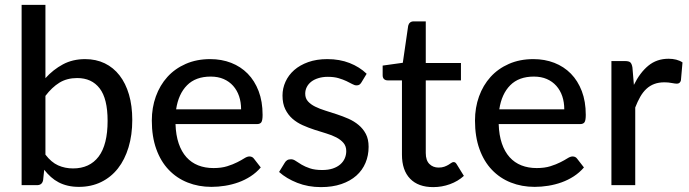

<svg xmlns="http://www.w3.org/2000/svg" viewBox="-20 -758 2821 786"><path d="M166 -125Q190 -93.5 218 -81Q246 -68.5 279 -68.5Q347 -68.5 383.8 -117Q420.5 -165.5 420.5 -263.5Q420.5 -354 388 -396.2Q355.5 -438.5 296 -438.5Q254 -438.5 223.2 -419.5Q192.5 -400.5 166 -365.5ZM166 -438Q197.5 -473 237.5 -494.5Q277.5 -516 328.5 -516Q373 -516 408.8 -498.8Q444.5 -481.5 469.5 -449.2Q494.5 -417 508 -371Q521.5 -325 521.5 -267Q521.5 -205.5 506.2 -155Q491 -104.5 462.8 -68.5Q434.5 -32.5 394 -12.8Q353.5 7 303 7Q278.5 7 258 2.2Q237.5 -2.5 220.2 -11.5Q203 -20.5 188.5 -33.5Q174 -46.5 161 -63L156.5 -20.5Q152.5 0 131.5 0H68.5V-738H166Z M967 -310.5Q967 -339.5 958.8 -364Q950.5 -388.5 934.5 -406.5Q918.5 -424.5 895.5 -434.5Q872.5 -444.5 842.5 -444.5Q781 -444.5 745.8 -409Q710.5 -373.5 701 -310.5ZM1047.5 -72.5Q1029.5 -51.5 1006 -36.2Q982.5 -21 956 -11.5Q929.5 -2 901.2 2.5Q873 7 845.5 7Q793 7 748.2 -10.8Q703.5 -28.5 670.8 -62.8Q638 -97 619.8 -147.8Q601.5 -198.5 601.5 -264.5Q601.5 -317.5 618 -363.2Q634.5 -409 665.2 -443Q696 -477 740.5 -496.5Q785 -516 840.5 -516Q887 -516 926.2 -500.8Q965.5 -485.5 994 -456.5Q1022.5 -427.5 1038.8 -385Q1055 -342.5 1055 -288Q1055 -265.5 1050 -257.8Q1045 -250 1031.5 -250H698.5Q700 -204.5 711.5 -170.8Q723 -137 743.2 -114.5Q763.5 -92 791.5 -81Q819.5 -70 854 -70Q886.5 -70 910.2 -77.5Q934 -85 951.2 -93.8Q968.5 -102.5 980.2 -110Q992 -117.5 1001 -117.5Q1013 -117.5 1019.5 -108.5Z M1459.5 -420.5Q1455.5 -414 1451 -411.2Q1446.5 -408.5 1439.5 -408.5Q1431.5 -408.5 1421.8 -414Q1412 -419.5 1398.2 -426Q1384.5 -432.5 1366 -438Q1347.5 -443.5 1322 -443.5Q1301 -443.5 1283.8 -438.2Q1266.5 -433 1254.5 -423.8Q1242.5 -414.5 1236 -401.8Q1229.5 -389 1229.5 -374.5Q1229.5 -355.5 1240.8 -343Q1252 -330.5 1270.2 -321.5Q1288.5 -312.5 1311.8 -305.2Q1335 -298 1359.2 -290Q1383.5 -282 1406.8 -271.8Q1430 -261.5 1448.2 -246.2Q1466.5 -231 1477.8 -209.5Q1489 -188 1489 -157Q1489 -121.5 1476.2 -91.2Q1463.5 -61 1438.8 -39Q1414 -17 1377.5 -4.5Q1341 8 1294 8Q1241.5 8 1197 -9.5Q1152.5 -27 1122.5 -54L1145.5 -91.5Q1149.5 -98.5 1155.5 -102.2Q1161.5 -106 1171.5 -106Q1181 -106 1191 -99Q1201 -92 1215 -83.8Q1229 -75.5 1249 -68.8Q1269 -62 1299 -62Q1324 -62 1342.5 -68.2Q1361 -74.5 1373.2 -85.2Q1385.5 -96 1391.5 -110Q1397.5 -124 1397.5 -139.5Q1397.5 -159.5 1386.2 -172.8Q1375 -186 1356.8 -195.5Q1338.5 -205 1315 -212Q1291.5 -219 1267 -227Q1242.5 -235 1219 -245.5Q1195.5 -256 1177.2 -272Q1159 -288 1147.8 -311Q1136.5 -334 1136.5 -367Q1136.5 -396.5 1148.8 -423.5Q1161 -450.5 1184.2 -471Q1207.5 -491.5 1241.8 -503.8Q1276 -516 1320 -516Q1370.5 -516 1411.2 -500Q1452 -484 1481 -456Z M1753.5 8Q1692 8 1658.8 -26.5Q1625.5 -61 1625.5 -125V-429H1566.5Q1558 -429 1552.2 -434.2Q1546.5 -439.5 1546.5 -450V-489.5L1629 -501L1651 -652.5Q1653 -661 1658.8 -665.8Q1664.5 -670.5 1673.5 -670.5H1723V-500H1867V-429H1723V-131.5Q1723 -101.5 1737.8 -86.8Q1752.5 -72 1775.5 -72Q1789 -72 1798.8 -75.5Q1808.5 -79 1815.5 -83.2Q1822.5 -87.5 1827.5 -91Q1832.5 -94.5 1836.5 -94.5Q1841.5 -94.5 1844.2 -92.2Q1847 -90 1850 -85L1879 -38Q1855 -16 1822 -4Q1789 8 1753.5 8Z M2290 -310.5Q2290 -339.5 2281.8 -364Q2273.5 -388.5 2257.5 -406.5Q2241.5 -424.5 2218.5 -434.5Q2195.5 -444.5 2165.5 -444.5Q2104 -444.5 2068.8 -409Q2033.5 -373.5 2024 -310.5ZM2370.5 -72.5Q2352.5 -51.5 2329 -36.2Q2305.5 -21 2279 -11.5Q2252.5 -2 2224.2 2.5Q2196 7 2168.5 7Q2116 7 2071.2 -10.8Q2026.5 -28.5 1993.8 -62.8Q1961 -97 1942.8 -147.8Q1924.5 -198.5 1924.5 -264.5Q1924.5 -317.5 1941 -363.2Q1957.5 -409 1988.2 -443Q2019 -477 2063.5 -496.5Q2108 -516 2163.5 -516Q2210 -516 2249.2 -500.8Q2288.5 -485.5 2317 -456.5Q2345.5 -427.5 2361.8 -385Q2378 -342.5 2378 -288Q2378 -265.5 2373 -257.8Q2368 -250 2354.5 -250H2021.5Q2023 -204.5 2034.5 -170.8Q2046 -137 2066.2 -114.5Q2086.5 -92 2114.5 -81Q2142.5 -70 2177 -70Q2209.5 -70 2233.2 -77.5Q2257 -85 2274.2 -93.8Q2291.5 -102.5 2303.2 -110Q2315 -117.5 2324 -117.5Q2336 -117.5 2342.5 -108.5Z M2575 -410.5Q2599.5 -460.5 2634 -489Q2668.5 -517.5 2717 -517.5Q2733.5 -517.5 2748.2 -513.8Q2763 -510 2774 -502.5L2767.5 -429Q2764 -415.5 2751 -415.5Q2744 -415.5 2730 -418.2Q2716 -421 2700 -421Q2676.5 -421 2658.5 -414.2Q2640.5 -407.5 2626.2 -394.2Q2612 -381 2601 -361.8Q2590 -342.5 2580.5 -318V0H2483V-508H2539Q2555 -508 2560.8 -502.2Q2566.5 -496.5 2569 -482Z"/></svg>

Font: LatoLatin Medium
Style: Regular
Weight: 500
Designer: Lukasz Dziedzic with Adam Twardoch and Botio Nikoltchev
Foundry: tyPoland Lukasz Dziedzic
Version: Version 2.015; 2015-08-06; http://www.latofonts.com/